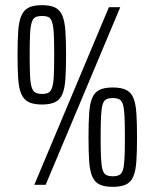

<svg xmlns="http://www.w3.org/2000/svg" viewBox="-20 -716 598 744"><path d="M113 0 402 -688H446L157 0ZM143 -311Q110 -311 91 -320.5Q72 -330 62.5 -352Q53 -374 50.5 -411Q48 -448 48 -503Q48 -558 50.5 -595Q53 -632 62.5 -654.5Q72 -677 91 -686.5Q110 -696 143 -696Q175 -696 194 -686.5Q213 -677 222 -654.5Q231 -632 233.5 -595Q236 -558 236 -503Q236 -448 233.5 -411Q231 -374 222 -352Q213 -330 194 -320.5Q175 -311 143 -311ZM143 -352Q159 -352 168 -357Q177 -362 182 -377Q187 -392 188.5 -422Q190 -452 190 -503Q190 -554 188.5 -584Q187 -614 182 -629.5Q177 -645 168 -649.5Q159 -654 143 -654Q127 -654 117.5 -649.5Q108 -645 103 -629.5Q98 -614 96.5 -584Q95 -554 95 -503Q95 -452 96.5 -422Q98 -392 103 -377Q108 -362 117.5 -357Q127 -352 143 -352ZM417 8Q384 8 365 -1.5Q346 -11 337 -33Q328 -55 325.5 -92Q323 -129 323 -184Q323 -240 325.5 -277Q328 -314 337 -336Q346 -358 365 -367.5Q384 -377 417 -377Q450 -377 469 -367.5Q488 -358 497 -336Q506 -314 508.5 -277Q511 -240 511 -184Q511 -129 508.5 -92Q506 -55 497 -33Q488 -11 469 -1.5Q450 8 417 8ZM417 -33Q433 -33 442.5 -38Q452 -43 456.5 -58Q461 -73 462.5 -103.5Q464 -134 464 -184Q464 -235 462.5 -265Q461 -295 456.5 -310.5Q452 -326 442.5 -331Q433 -336 417 -336Q401 -336 391.5 -331Q382 -326 377.5 -310.5Q373 -295 371.5 -265Q370 -235 370 -184Q370 -134 371.5 -103.5Q373 -73 377.5 -58Q382 -43 391.5 -38Q401 -33 417 -33Z"/></svg>

Font: Saira ExtraCondensed
Style: Regular
Weight: 400
Width: 2
Designer: Hector Gatti with collaboration of the Omnibus-Type team
Foundry: Omnibus-Type
Version: Version 1.101